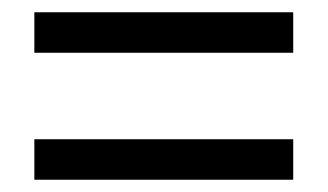

<svg xmlns="http://www.w3.org/2000/svg" viewBox="-20 -480 534 313"><path d="M36 -460H458V-394H36ZM36 -253H458V-187H36Z"/></svg>

Font: Montserrat arm2
Style: Regular
Weight: 400
Designer: Julieta Ulanovsky
Foundry: Julieta Ulanovsky
Version: Version 6.000